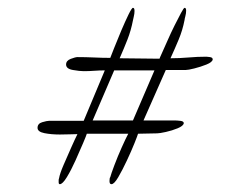

<svg xmlns="http://www.w3.org/2000/svg" viewBox="-20 -527 580 491"><path d="M133 -56Q130 -56 130 -61Q130 -63 130 -66Q130 -69 131 -71Q133 -83 142.5 -105Q152 -127 162 -149.5Q172 -172 178 -184Q171 -184 159 -183.5Q147 -183 133 -183Q111 -183 93.5 -186.5Q76 -190 76 -200Q76 -211 88 -214.5Q100 -218 105 -218H194L248 -347Q234 -347 221 -346Q208 -345 194 -345Q184 -345 166.5 -348Q149 -351 149 -362Q149 -372 161 -376.5Q173 -381 178 -381Q199 -381 221 -380Q242 -379 262 -379Q264 -384 272 -404.5Q280 -425 290 -448.5Q300 -472 308.5 -489.5Q317 -507 320 -507Q324 -507 324 -499Q324 -492 322 -484Q320 -476 320 -475Q315 -449 306 -426Q297 -403 286 -378L376 -377H388Q388 -378 394 -391Q400 -404 408.5 -423.5Q417 -443 426.5 -462Q436 -481 443 -494Q450 -507 452 -507Q456 -507 456 -500Q456 -493 454 -485.5Q452 -478 452 -476Q447 -450 437 -426Q427 -402 416 -378Q439 -378 462 -380Q485 -382 508 -382Q510 -382 517 -381Q524 -380 524 -375Q523 -368 508 -362Q493 -356 477 -352Q461 -348 455 -348H404L347 -219H426Q432 -219 441 -218Q450 -217 450 -212Q449 -205 434.5 -199Q420 -193 404 -189.5Q388 -186 382 -186L333 -185Q332 -181 324 -161Q316 -141 304.5 -116.5Q293 -92 282.5 -74Q272 -56 265 -56Q260 -56 260 -64Q260 -72 262 -74Q264 -82 272.5 -104.5Q281 -127 291.5 -150.5Q302 -174 308 -185H202Q201 -181 192.5 -161Q184 -141 173 -116.5Q162 -92 151 -74Q140 -56 133 -56ZM320 -219 375 -347H272L217 -219Z"/></svg>

Font: Birthstone Bounce
Style: Regular
Weight: 400
Designer: Robert E. Leuschke
Foundry: Rob Leuschke
Version: Version 1.010; ttfautohint (v1.8.3)